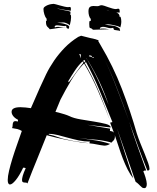

<svg xmlns="http://www.w3.org/2000/svg" viewBox="-20 -902 814 994"><path d="M556 -163 550 -166Q508 -177 461 -180Q414 -183 365 -193Q413 -183 459 -177.5Q505 -172 550 -157Q536 -148 520 -148Q501 -150 482.5 -154Q464 -158 443 -160Q443 -166 446 -169Q417 -169 388.5 -175Q360 -181 333 -188.5Q306 -196 280.5 -202.5Q255 -209 233 -209Q233 -206 232 -206Q258 -201 281 -192Q304 -183 333 -178Q361 -171 387.5 -168Q414 -165 440 -160Q398 -164 354.5 -172Q311 -180 269 -190L222 -202Q197 -138 171.5 -76.5Q146 -15 122 48Q120 44 115.5 43.5Q111 43 106.5 43Q102 43 98 40.5Q94 38 94 30Q94 22 98 7.5Q102 -7 113 -31Q111 -33 106.5 -33.5Q102 -34 100 -34Q80 8 61.5 30.5Q43 53 32 53Q20 53 20 30Q20 11 27 -18.5Q34 -48 44.5 -82Q55 -116 68 -152.5Q81 -189 93 -224Q82 -231 69.5 -234Q57 -237 42 -239Q45 -243 45 -249Q45 -255 46 -261Q47 -267 50 -271Q53 -275 61 -275Q63 -275 73 -273V-282Q57 -290 48.5 -301Q40 -312 40 -323Q40 -347 86 -347Q99 -347 112.5 -345.5Q126 -344 140 -342L186 -447Q201 -481 218.5 -517Q236 -553 260 -588Q284 -623 314.5 -654.5Q345 -686 385 -711L400 -717Q428 -710 445.5 -705.5Q463 -701 474 -699Q484 -695 490 -694H489L490 -691Q490 -690 489 -689L501 -668Q566 -559 611 -442Q656 -325 688 -212Q696 -187 707.5 -158.5Q719 -130 729.5 -104.5Q740 -79 747 -58.5Q754 -38 754 -29Q754 -22 751 -20.5Q748 -19 743 -19Q717 -84 694 -147Q671 -209 649 -272Q669 -209 691 -147Q714 -84 737 -19H730Q724 -19 722 -13Q724 -11 727 -2.5Q730 6 733 15.5Q736 25 738 35Q740 45 740 50Q740 72 727 72Q720 72 716 69Q712 66 707 61L697 51Q691 45 682 39L586 -237Q607 -172 627.5 -107Q648 -42 670 21Q654 2 640.5 -25Q627 -52 615.5 -82Q604 -112 594 -143.5Q584 -175 574 -203Q574 -201 574.5 -199.5Q575 -198 575 -196Q575 -180 565 -172ZM550 -267Q552 -267 556 -268.5Q560 -270 562 -270Q529 -353 496.5 -431Q464 -509 425 -581L419 -575L434 -548Q469 -484 497 -416Q525 -348 550 -276Q521 -354 487.5 -431.5Q454 -509 416 -572L412 -570Q378 -535 348.5 -486Q319 -437 293 -386L267 -323L284 -319Q299 -315 313.5 -310.5Q328 -306 339 -301Q361 -290 397 -284Q433 -278 467.5 -272.5Q502 -267 527.5 -260.5Q553 -254 553 -242L431 -256Q442 -254 458 -251.5Q474 -249 490.5 -246Q507 -243 523 -240.5Q539 -238 550 -236Q550 -233 549.5 -230.5Q549 -228 549 -226Q549 -224 551.5 -223.5Q554 -223 557.5 -222.5Q561 -222 564 -220Q567 -219 570 -214ZM333 -481Q335 -481 334.5 -478.5Q334 -476 335 -476Q337 -476 347 -490Q357 -504 370 -522Q383 -540 395 -556Q407 -572 412 -577L407 -584Q386 -564 368 -537Q350 -510 333 -481ZM434 -589Q466 -535 493 -476Q519 -418 542 -360Q523 -418 496 -476Q468 -535 435 -589ZM587 -439Q618 -359 648 -276Q620 -357 589 -436Q560 -514 522 -593Q558 -517 587 -439ZM440 -611Q453 -608 458 -605Q463 -602 465 -602L466 -605Q467 -605 462 -606Q457 -607 454 -608L456 -612L444 -616ZM391 -621 399 -600 398 -621Q396 -621 393.5 -622Q391 -623 389 -623ZM417 -592 410 -587 416 -579 422 -585ZM431 -594H432L427 -601V-600ZM604 -815Q606 -810 607 -803.5Q608 -797 608 -791Q608 -782 606.5 -775Q605 -768 603 -760L600 -762Q595 -765 586 -767.5Q577 -770 568 -772Q559 -774 551 -775Q543 -776 540 -776Q535 -776 531 -775.5Q527 -775 522 -775Q542 -771 561.5 -769.5Q581 -768 600 -754V-751Q600 -748 601 -746Q602 -744 602 -743L601 -742Q595 -744 585.5 -745Q576 -746 570 -748L566 -758Q558 -756 554 -756Q544 -756 534 -759.5Q524 -763 514 -763Q509 -763 503 -761Q497 -759 497 -753Q502 -754 506 -754H516Q526 -754 535 -752Q541 -751 547 -750H541H529Q511 -750 498.5 -749Q486 -748 467 -748H461Q456 -754 452.5 -755Q449 -756 446.5 -757Q444 -758 443 -762Q442 -766 442 -778Q442 -784 442.5 -789Q443 -794 447 -794L450 -793V-804Q444 -810 441 -821Q438 -832 438 -843Q438 -860 445 -865.5Q452 -871 463 -871Q468 -871 473 -870.5Q478 -870 483 -870Q491 -870 495 -872.5Q499 -875 508 -875Q511 -875 520 -872Q529 -869 540 -865Q551 -861 562 -858Q573 -855 580 -855Q583 -855 586 -856Q589 -857 591 -857Q598 -857 599 -850.5Q600 -844 600 -837H589H582Q589 -835 593 -831Q599 -826 599 -815ZM347 -824Q348 -820 348 -813Q348 -804 346.5 -795.5Q345 -787 343 -779L341 -770L340 -772Q337 -776 326 -781Q315 -786 307 -786Q305 -786 300.5 -785.5Q296 -785 291 -785Q286 -785 281.5 -784.5Q277 -784 276 -784Q282 -783 291.5 -782.5Q301 -782 310.5 -779.5Q320 -777 328 -773.5Q336 -770 339 -763Q335 -752 334 -752L329 -755Q328 -756 325 -757L322 -769Q320 -767 315 -767Q313 -767 307 -767.5Q301 -768 294.5 -769Q288 -770 282.5 -770.5Q277 -771 274 -771Q267 -771 263 -766Q264 -764 264 -760Q271 -763 280 -763Q283 -763 288.5 -762.5Q294 -762 301 -761.5Q308 -761 313.5 -760Q319 -759 322 -758Q314 -760 309 -760Q303 -760 294 -759Q285 -758 275 -756L256 -753Q247 -752 241 -751H237Q234 -756 230.5 -758.5Q227 -761 224 -765Q221 -769 219.5 -774.5Q218 -780 218 -791Q218 -795 222 -795L221 -806Q214 -813 209.5 -828Q205 -843 205 -855Q205 -862 211.5 -867Q218 -872 226.5 -875.5Q235 -879 244 -880.5Q253 -882 258 -882Q260 -882 269.5 -879.5Q279 -877 291 -873.5Q303 -870 314.5 -867.5Q326 -865 332 -865Q334 -865 337 -865.5Q340 -866 342 -866Q347 -866 347 -855Q347 -853 346.5 -850.5Q346 -848 346 -846Q333 -849 311 -851.5Q289 -854 275 -860Q282 -856 291.5 -853.5Q301 -851 311 -849.5Q321 -848 330 -846Q339 -844 345 -841Q345 -837 344.5 -833Q344 -829 344 -825ZM531 -851Q539 -846 547 -844L551 -843Q549 -844 547 -844Q540 -847 531 -851ZM554 -749Q551 -749 548 -750Q551 -749 554 -749Z"/></svg>

Font: Finger Paint
Style: Regular
Weight: 400
Designer: Ralph du Carrois
Foundry: Ralph du Carrois
Version: Version 1.001